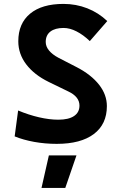

<svg xmlns="http://www.w3.org/2000/svg" viewBox="-20 -723 626 978"><path d="M269 9.8Q210 9.8 154.3 -0.2Q98.6 -10.3 54.7 -28.3L72.3 -160.2Q126 -137.7 179 -125.5Q231.9 -113.3 276.9 -113.3Q329.1 -113.3 356.9 -131.8Q384.8 -150.4 384.8 -185.1Q384.8 -230.5 327.6 -257.3L228 -305.7Q154.3 -341.8 113.8 -395Q73.2 -448.2 73.2 -512.7Q73.2 -603.5 133.3 -653.3Q193.4 -703.1 303.2 -703.1Q367.2 -703.1 424.6 -680.7Q481.9 -658.2 526.4 -615.7L437.5 -513.7Q403.8 -545.9 369.6 -563.2Q335.4 -580.6 303.7 -580.6Q260.7 -580.6 236.8 -562.3Q212.9 -543.9 212.9 -509.3Q212.9 -486.3 229.7 -465.8Q246.6 -445.3 277.8 -428.7L371.6 -380.4Q444.8 -342.3 484.6 -291.5Q524.4 -240.7 524.4 -182.6Q524.4 -90.3 458 -40.3Q391.6 9.8 269 9.8ZM191.4 234.4 229 68.4H369.6L312.5 234.4Z"/></svg>

Font: Cascadia Mono PL
Style: Regular
Weight: 400
Monospace: yes
Designer: Aaron Bell
Foundry: Saja Typeworks
Version: Version 2102.003